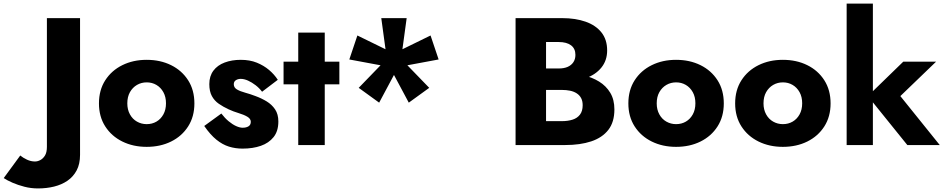

<svg xmlns="http://www.w3.org/2000/svg" viewBox="-184 -800 5209 1059"><path d="M-72.3 57.7 -163.5 182.2Q-144.3 195 -114.8 207.8Q-85.2 220.7 -49.1 230Q-13 239.3 25.8 239.3Q72.7 239.3 114.3 229.1Q156 218.8 188 196.9Q220 175 238.8 139.8Q257.5 104.7 257.5 54V-700H74.7V9.7Q74.7 40.5 64.2 57.6Q53.7 74.7 38.7 82.7Q23.8 90.7 8.8 90.7Q-13.5 90.7 -35.2 80.6Q-56.8 70.5 -72.3 57.7Z M361.8 -229.6Q361.8 -156.7 396.5 -102.7Q431.2 -48.8 490.8 -19.4Q550.5 10 624.9 10Q700.4 10 759.8 -19.4Q819.2 -48.8 853.7 -102.7Q888.2 -156.7 888.2 -229.6Q888.2 -303.2 853.7 -357.2Q819.2 -411.2 759.7 -440.6Q700.3 -470 624.8 -470Q550.3 -470 490.8 -440.6Q431.2 -411.2 396.5 -357.2Q361.8 -303.2 361.8 -229.6ZM518.2 -230Q518.2 -265.9 532.7 -291.7Q547.3 -317.5 571.5 -331.6Q595.8 -345.7 625.2 -345.7Q654.7 -345.7 678.7 -331.6Q702.7 -317.5 717.1 -291.6Q731.5 -265.7 731.5 -230.3Q731.5 -194.8 717.1 -168.9Q702.7 -143 678.9 -129.2Q655.1 -115.3 624.9 -115.3Q596 -115.3 571.5 -129.2Q547 -143 532.6 -169.3Q518.2 -195.5 518.2 -230Z M1036.8 -173.8 942.5 -105.2Q976 -56.7 1009.7 -29.5Q1043.3 -2.3 1078.9 8.7Q1114.5 19.7 1153.7 19.7Q1210.7 19.7 1254.7 4.3Q1298.7 -11 1325 -43.8Q1351.3 -76.7 1351.3 -130Q1351.3 -170 1333.3 -196.8Q1315.3 -223.5 1286.7 -240.8Q1258 -258.2 1225 -270.2Q1196.3 -281.2 1168.4 -288.8Q1140.5 -296.3 1123 -306.6Q1105.5 -316.8 1105.5 -335.5Q1105.5 -350.2 1116.9 -357.6Q1128.3 -365 1143.7 -365Q1162.7 -365 1184 -355.4Q1205.3 -345.8 1225.8 -330Q1246.3 -314.2 1261.5 -294L1348.2 -359.8Q1329.2 -389.3 1300 -414.1Q1270.8 -438.8 1232.4 -454.4Q1194 -470 1143.8 -470Q1095 -470 1055.3 -455.2Q1015.5 -440.3 993 -410.2Q970.5 -380 970.5 -336.2Q970.5 -296 984.6 -270.2Q998.7 -244.3 1022.9 -227.6Q1047.2 -210.8 1076.5 -197.2Q1103.5 -184.7 1132.3 -176.1Q1161.2 -167.5 1180.2 -156.2Q1199.3 -144.8 1199.3 -128.3Q1199.3 -111.2 1186.7 -103.3Q1174.2 -95.5 1154.3 -95.5Q1138.5 -95.5 1118.3 -104.6Q1098.2 -113.7 1077.1 -131.2Q1056 -148.7 1036.8 -173.8Z M1380 -460V-334.7H1687.8V-460ZM1461 -620V0H1607.2V-620Z M2190.8 -604.3 1976.7 -499.5 2001.3 -428.5 2235.3 -472ZM2183.5 -315.5 2018.7 -485.7 1959.3 -442.2 2070.7 -233.8ZM1907.3 -233.8 2018.7 -442.2 1959.3 -485.7 1794.5 -315.5ZM1742.7 -472 1976.7 -428.5 2001.3 -499.5 1787.2 -604.3ZM1919 -700 1951.2 -463.7H2026.8L2059 -700Z M2777.3 -396V-304H2915Q2939.4 -304 2960.2 -299.7Q2981 -295.5 2997 -285.1Q3013 -274.7 3021.4 -258.6Q3029.8 -242.5 3029.8 -219.7Q3029.8 -187.3 3014.9 -167.8Q3000 -148.3 2974.2 -140.1Q2948.3 -131.8 2915 -131.8H2777.3V0H2933.2Q3016.2 0 3077.1 -20.3Q3138 -40.7 3171.4 -83.7Q3204.8 -126.7 3204.8 -196.5Q3204.8 -250.3 3182 -288.2Q3159.2 -326.2 3120.3 -350.1Q3081.3 -374 3032.8 -385Q2984.2 -396 2933.2 -396ZM2777.3 -348.5H2917.2Q2989.3 -348.5 3045.3 -368.1Q3101.2 -387.8 3133 -427.2Q3164.8 -466.6 3164.8 -521.8Q3164.8 -582 3133 -621.6Q3101.2 -661.2 3045.3 -680.6Q2989.3 -700 2917.2 -700H2777.3V-568.2H2897.5Q2941.5 -568.2 2965.7 -550Q2989.8 -531.8 2989.8 -497.4Q2989.8 -474 2978.7 -457.2Q2967.5 -440.3 2947.3 -431.3Q2927.2 -422.3 2897.5 -422.3H2777.3ZM2659.7 -700V0H2827.8V-700Z M3281.8 -229.6Q3281.8 -156.7 3316.5 -102.7Q3351.2 -48.8 3410.8 -19.4Q3470.5 10 3544.9 10Q3620.4 10 3679.8 -19.4Q3739.2 -48.8 3773.7 -102.7Q3808.2 -156.7 3808.2 -229.6Q3808.2 -303.2 3773.7 -357.2Q3739.2 -411.2 3679.7 -440.6Q3620.3 -470 3544.8 -470Q3470.3 -470 3410.8 -440.6Q3351.2 -411.2 3316.5 -357.2Q3281.8 -303.2 3281.8 -229.6ZM3438.2 -230Q3438.2 -265.9 3452.7 -291.7Q3467.3 -317.5 3491.5 -331.6Q3515.8 -345.7 3545.2 -345.7Q3574.7 -345.7 3598.7 -331.6Q3622.7 -317.5 3637.1 -291.6Q3651.5 -265.7 3651.5 -230.3Q3651.5 -194.8 3637.1 -168.9Q3622.7 -143 3598.9 -129.2Q3575.1 -115.3 3544.9 -115.3Q3516 -115.3 3491.5 -129.2Q3467 -143 3452.6 -169.3Q3438.2 -195.5 3438.2 -230Z M3870.8 -229.6Q3870.8 -156.7 3905.5 -102.7Q3940.2 -48.8 3999.8 -19.4Q4059.5 10 4133.9 10Q4209.4 10 4268.8 -19.4Q4328.2 -48.8 4362.7 -102.7Q4397.2 -156.7 4397.2 -229.6Q4397.2 -303.2 4362.7 -357.2Q4328.2 -411.2 4268.7 -440.6Q4209.3 -470 4133.8 -470Q4059.3 -470 3999.8 -440.6Q3940.2 -411.2 3905.5 -357.2Q3870.8 -303.2 3870.8 -229.6ZM4027.2 -230Q4027.2 -265.9 4041.7 -291.7Q4056.3 -317.5 4080.5 -331.6Q4104.8 -345.7 4134.2 -345.7Q4163.7 -345.7 4187.7 -331.6Q4211.7 -317.5 4226.1 -291.6Q4240.5 -265.7 4240.5 -230.3Q4240.5 -194.8 4226.1 -168.9Q4211.7 -143 4187.9 -129.2Q4164.1 -115.3 4133.9 -115.3Q4105 -115.3 4080.5 -129.2Q4056 -143 4041.6 -169.3Q4027.2 -195.5 4027.2 -230Z M4485.8 -780V0H4630.5V-780ZM4798.3 -460 4602.7 -270 4820.5 0H4999.3L4782 -270L4979.3 -460Z"/></svg>

Font: Jost* Book
Style: Regular
Weight: 400
Version: Version 3.000